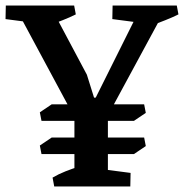

<svg xmlns="http://www.w3.org/2000/svg" viewBox="-35 -674 665 694"><path d="M115 -237 109 -268 152 -297H486L492 -266L449 -237ZM115 -117 109 -148 152 -177H486L492 -146L449 -117ZM246 -228 17 -654H146L279 -404L305 -321L324 -322L339 -292ZM161 0 155 -32Q177 -45 202.5 -55Q228 -65 254 -73L255 0ZM296 0 299 -67 437 -49 436 0ZM234 0V-291H355V0ZM123 -587 -15 -605 -14 -654H126ZM140 -581 123 -654H233L239 -622Q217 -611 191.5 -601Q166 -591 140 -581ZM347 -242 288 -275 477 -654H570ZM509 -587 371 -605 372 -654H512ZM511 -581 494 -654H604L610 -622Q588 -611 562.5 -601Q537 -591 511 -581Z"/></svg>

Font: Eczar Medium
Style: Regular
Weight: 500
Designer: Vaibhav Singh
Foundry: Rosetta Type Foundry
Version: Version 2.000